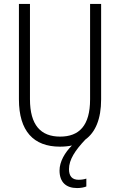

<svg xmlns="http://www.w3.org/2000/svg" viewBox="-20 -734 609 974"><path d="M330 124C330 76 361 29 413 -26C464 -63 493 -130 493 -230V-714H437V-230C437 -96 381 -41 285 -41C187 -41 132 -99 132 -231V-714H76V-230C76 -69 150 10 284 10C306 10 327 8 345 4C309 40 282 86 282 131C282 190 315 220 371 220C389 220 406 217 418 212V172C410 175 395 178 379 178C347 178 330 161 330 124Z"/></svg>

Font: Noto Sans Hebrew Condensed Light
Style: Regular
Weight: 300
Width: 3
Designer: Monotype Design Team
Foundry: Monotype Imaging Inc.
Version: Version 2.004